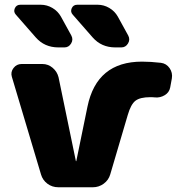

<svg xmlns="http://www.w3.org/2000/svg" viewBox="-20 -790 753 810"><path d="M152 -770Q178 -770 201 -756.5Q224 -743 237 -720L281 -640Q290 -623 280 -606.5Q270 -590 252 -590H226Q168 -590 131 -632L47 -728Q36 -740 42.5 -755Q49 -770 66 -770ZM371 -632 287 -728Q276 -740 282.5 -755Q289 -770 306 -770H392Q418 -770 441 -756.5Q464 -743 477 -720L521 -640Q530 -623 520 -606.5Q510 -590 492 -590H466Q408 -590 371 -632ZM659 -525Q682 -522 695.5 -502.5Q709 -483 705 -459L698 -421Q694 -400 675 -388.5Q656 -377 634 -379Q627 -380 614 -380Q571 -380 551.5 -365Q532 -350 519 -305L445 -54Q438 -30 417.5 -15Q397 0 372 0H226Q200 0 180 -15Q160 -30 153 -54L30 -466Q24 -486 37 -503Q50 -520 71 -520H159Q183 -520 202 -504Q221 -488 227 -464L300 -111Q300 -110 301 -110Q302 -110 302 -111L349 -340Q388 -530 579 -530Q615 -530 659 -525Z"/></svg>

Font: Rounded Mplus 1c Black
Style: Regular
Weight: 900
Version: Version 1.059.20150529